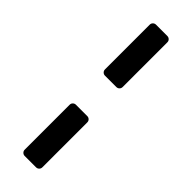

<svg xmlns="http://www.w3.org/2000/svg" viewBox="-287 -742 893 893"><g transform="rotate(45 159.5 -295.0)"><path d="M101.2 115.8V-180Q101.2 -188.6 107.2 -194.6Q113.3 -200.6 121.8 -200.6H196.4Q205.3 -200.6 211.3 -194.6Q217.3 -188.6 217.3 -180V115.8Q217.3 124.3 211.3 130.3Q205.3 136.4 196.4 136.4H121.8Q113.3 136.4 107.2 130.3Q101.2 124.3 101.2 115.8ZM101.2 -706.7Q101.2 -715.2 107.2 -721.2Q113.3 -727.3 121.8 -727.3H196.4Q205.3 -727.3 211.3 -721.2Q217.3 -715.2 217.3 -706.7V-412.3Q217.3 -403.8 211.3 -397.7Q205.3 -391.7 196.4 -391.7H121.8Q113.3 -391.7 107.2 -397.7Q101.2 -403.8 101.2 -412.3Z"/></g></svg>

Font: DeltaSans SemiBold
Style: Regular
Weight: 600
Designer: Rasmus Andersson
Foundry: rsms
Version: Version 3.012